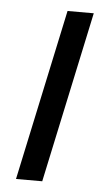

<svg xmlns="http://www.w3.org/2000/svg" viewBox="-44 -567 343 598"><g transform="rotate(5 127.0 -267.5)"><path d="M110.8 0H28.8L143.1 -535.2H225.1Z"/></g></svg>

Font: CAA NEO Sans
Style: Italic
Weight: 400
Italic angle: -12°
Version: Version 1.10